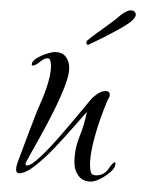

<svg xmlns="http://www.w3.org/2000/svg" viewBox="-20 -335 281 369"><path d="M155 14Q139 14 131 3Q123 -8 123 -22Q123 -48 132.5 -71.5Q142 -95 147 -120Q138 -110 121.5 -91Q105 -72 85.5 -51.5Q66 -31 47.5 -16.5Q29 -2 17 -2Q11 -2 11 -9Q11 -15 13.5 -22Q16 -29 18 -34Q26 -56 34.5 -78Q43 -100 51 -121Q56 -132 61 -144Q66 -156 70 -168Q73 -177 75.5 -188Q78 -199 78 -209Q78 -212 77 -217.5Q76 -223 71 -223Q65 -223 56.5 -216Q48 -209 43 -209Q41 -209 41 -211Q41 -217 49.5 -222.5Q58 -228 69 -231.5Q80 -235 85 -235Q99 -235 106 -226.5Q113 -218 113 -204Q113 -191 104.5 -169Q96 -147 83.5 -122Q71 -97 58.5 -74.5Q46 -52 37.5 -37Q29 -22 29 -20Q29 -17 32 -17Q40 -17 57.5 -33.5Q75 -50 95 -73Q115 -96 131.5 -116Q148 -136 154 -143Q159 -149 167 -154.5Q175 -160 183 -160Q191 -160 191 -153Q191 -149 187 -143Q180 -127 172 -104Q164 -81 158.5 -58Q153 -35 153 -18Q153 -11 154.5 -4.5Q156 2 165 2Q180 2 188.5 -10.5Q197 -23 200 -23Q202 -23 202 -21Q202 -13 193 -5Q184 3 173 8.5Q162 14 155 14ZM152 -250Q151 -249 149 -249Q146 -249 146 -253Q146 -257 149 -258Q152 -261 163.5 -269.5Q175 -278 189 -288Q203 -298 212 -306Q217 -310 222 -312.5Q227 -315 231 -315Q236 -315 238 -313Q241 -310 241 -307Q241 -297 212.5 -281Q184 -265 152 -250Z"/></svg>

Font: Sassy Frass
Style: Regular
Weight: 400
Designer: Robert E. Leuschke
Foundry: Robert E. Leuschke
Version: Version 1.010; ttfautohint (v1.8.3)